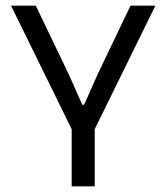

<svg xmlns="http://www.w3.org/2000/svg" viewBox="-20 -659 588 679"><path d="M238.5 -192 19 -639H106.5L224 -394.5L271 -288.5H277.5L324.5 -394.5L441.5 -639H529.5L310 -192ZM233.5 0V-269.5H315V0Z"/></svg>

Font: Anek Tamil
Style: Regular
Weight: 400
Designer: Aadarsh Rajan (Tamil), Yesha Goshar (Latin)
Foundry: Ek Type
Version: Version 1.003